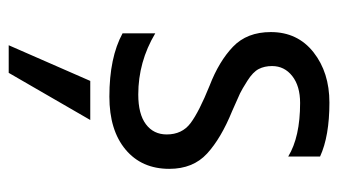

<svg xmlns="http://www.w3.org/2000/svg" viewBox="-192 -360 795 452"><g transform="rotate(90 206.0 -134.5)"><path d="M378 -135Q378 -70 332.5 -32Q287 6 208 6Q116 6 59 -25V-102Q126 -62 203 -62Q249 -62 273 -80Q297 -98 297 -129Q297 -165 270.5 -185Q244 -205 182 -230Q125 -252 90.5 -285Q56 -318 56 -374Q56 -437 103.5 -474.5Q151 -512 222 -512Q301 -512 349 -490V-415Q303 -443 223 -443Q183 -443 159.5 -424.5Q136 -406 136 -377Q136 -359 143 -345.5Q150 -332 170.5 -319Q191 -306 200.5 -301.5Q210 -297 242 -283Q306 -257 342 -224Q378 -191 378 -135ZM152 243H87L171 51H263Z"/></g></svg>

Font: Hind Siliguri
Style: Regular
Weight: 400
Designer: Jyotish Sonowal
Foundry: Indian Type Foundry
Version: Version 1.001;PS 1.0;hotconv 1.0.86;makeotf.lib2.5.63406; tt